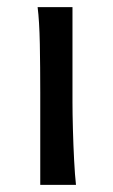

<svg xmlns="http://www.w3.org/2000/svg" viewBox="-20 -518 316 538"><path d="M85.4 -498H183.1Q183.1 -431.6 183.1 -365.2Q183.1 -298.8 183.1 -231.9Q183.1 -200.7 184.3 -156Q185.5 -111.3 187.7 -68.8Q189.9 -26.4 192.9 0H92.8Q92.8 -35.2 92.8 -82.5Q92.8 -129.9 92.8 -177Q92.8 -224.1 92.8 -258.8Q92.8 -330.1 91.6 -394.8Q90.3 -459.5 85.4 -498Z"/></svg>

Font: Kanchenjunga
Style: Regular
Weight: 400
Designer: Becca Hirsbrunner Spalinger
Foundry: SIL International
Version: Version 2.001